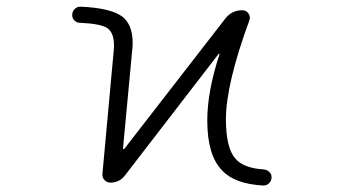

<svg xmlns="http://www.w3.org/2000/svg" viewBox="-20 -576 1040 583"><path d="M664.1 -519.5Q683.6 -544.9 715.8 -544.9Q727.5 -544.9 734.4 -535.2Q741.2 -525.4 737.3 -514.6Q666 -320.3 666 -213.9Q666 -126 695.3 -93.8Q719.7 -65.4 781.2 -61.5Q791 -60.5 797.9 -53.7Q804.7 -46.9 804.7 -38.1Q804.7 -26.4 795.9 -18.6Q789.1 -12.7 780.3 -12.7Q779.3 -12.7 778.3 -12.7Q692.4 -17.6 654.3 -58.6Q609.4 -104.5 609.4 -210Q609.4 -298.8 646.5 -411.1Q646.5 -412.1 645.5 -412.6Q644.5 -413.1 643.6 -412.1L358.4 -42Q341.8 -21.5 315.4 -21.5Q304.7 -21.5 297.4 -29.3Q290 -37.1 291 -47.9L325.2 -420.9Q326.2 -429.7 326.2 -437.5Q326.2 -475.6 306.6 -490.2Q287.1 -503.9 222.7 -506.8Q212.9 -506.8 206.1 -513.7Q199.2 -520.5 199.2 -530.3Q199.2 -541 207 -548.8Q213.9 -555.7 223.6 -555.7Q224.6 -555.7 224.6 -555.7Q316.4 -551.8 351.6 -525.4Q382.8 -501 382.8 -445.3Q382.8 -432.6 380.9 -418L353.5 -125Q353.5 -124 355 -123.5Q356.4 -123 357.4 -124Z"/></svg>

Font: Rounded Mgen+ 1mn light
Style: Regular
Weight: 200
Designer: [Source Han Sans]
Ryoko NISHIZUKA  (kana & ideographs); Paul D. Hunt (Latin, Greek & Cyrillic); Wenlong ZHANG  (bopomofo
Version: Version 1.059.20150602